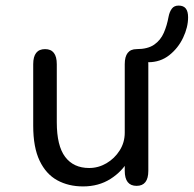

<svg xmlns="http://www.w3.org/2000/svg" viewBox="-20 -657 694 688"><path d="M141.5 -481Q183.5 -481 183.5 -427V-219Q183.5 -134.5 213.5 -94.8Q243.5 -55 299.5 -55Q332.5 -55 361.5 -72Q390.5 -89 408.8 -117.8Q427 -146.5 427 -181.5Q427 -193.5 431.8 -198Q436.5 -202.5 444 -202.5Q451 -202.5 458.2 -195.5Q465.5 -188.5 465.5 -173.5Q465.5 -127.5 441.8 -85Q418 -42.5 375.8 -15.8Q333.5 11 277.5 11Q225.5 11 185.2 -11Q145 -33 122 -81Q99 -129 99 -206.5V-427Q99 -481 141.5 -481ZM469.5 -481Q511.5 -481 511.5 -427V-45Q511.5 9 469.5 9Q427 9 427 -45V-427Q427 -481 469.5 -481ZM511 -434Q493.5 -434 483.5 -436.8Q473.5 -439.5 469.5 -442Q463 -446 459 -451.8Q455 -457.5 455 -466.5Q455 -473.5 459 -477.2Q463 -481 469.5 -481Q509.5 -481 532.5 -497Q555.5 -513 567 -539.5Q578.5 -566 584 -597Q587.5 -615 595.8 -626Q604 -637 620 -637Q637.5 -637 645.8 -626.5Q654 -616 654 -595Q654 -559.5 636.2 -522Q618.5 -484.5 586.5 -459.2Q554.5 -434 511 -434Z"/></svg>

Font: Sono ExtraLight Monospace
Style: Regular
Weight: 400
Version: Version 2.112